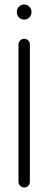

<svg xmlns="http://www.w3.org/2000/svg" viewBox="-20 -831 214 851"><path d="M62 -634.1Q62 -644.2 69.4 -651.6Q76.8 -659 87.5 -659Q98.2 -659 105.3 -651.6Q112.4 -644.2 112.4 -634.1V-25.5Q112.4 -14.8 105.3 -7.4Q98.2 0 87.5 0Q76.8 0 69.4 -7.4Q62 -14.8 62 -25.5ZM54.5 -778.9Q54.5 -792 63.9 -801.4Q73.4 -810.9 87.1 -810.9Q100.6 -810.9 110.1 -801.4Q119.5 -792 119.5 -778.9V-776.6Q119.5 -763.1 110.1 -753.7Q100.6 -744.2 87.1 -744.2Q73.4 -744.2 63.9 -753.7Q54.5 -763.1 54.5 -776.6Z"/></svg>

Font: Libertine-Super Thin
Style: Regular
Weight: 100
Designer: Bastien Sozeau
Foundry: NBR — Bastien Sozeau
Version: Version 2.003;gftools[0.9.33]